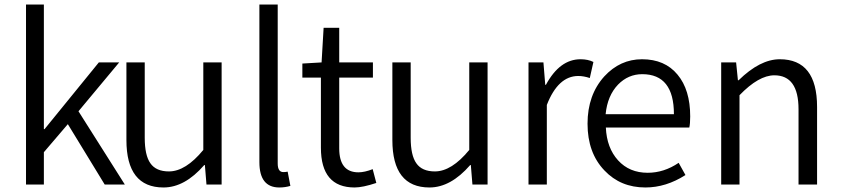

<svg xmlns="http://www.w3.org/2000/svg" viewBox="-20 -816 3719 849"><path d="M95 -796H174V-245H177L417 -540H507L327 -324L532 0H443L280 -267L174 -143V0H95Z M539 -197V-540H620V-207Q620 -129 645 -94Q670 -58 727 -58Q801 -58 879 -153V-540H960V0H893L886 -86H883Q797 13 703 13Q539 13 539 -197Z M1127 -99V-796H1208V-93Q1208 -55 1233 -55Q1242 -55 1252 -57L1264 6Q1241 13 1215 13Q1127 13 1127 -99Z M1399 -163V-473H1317V-535L1402 -540L1411 -693H1480V-540H1629V-473H1480V-160Q1480 -54 1565 -54Q1592 -54 1628 -68L1644 -7Q1584 13 1548 13Q1399 13 1399 -163Z M1715 -197V-540H1796V-207Q1796 -129 1821 -94Q1846 -58 1903 -58Q1977 -58 2055 -153V-540H2136V0H2069L2062 -86H2059Q1973 13 1879 13Q1715 13 1715 -197Z M2317 -540H2383L2391 -441H2394Q2455 -554 2547 -554Q2580 -554 2604 -542L2588 -471Q2561 -480 2537 -480Q2448 -480 2398 -352V0H2317Z M2653 -62Q2578 -140 2578 -269Q2578 -396 2652 -478Q2722 -554 2819 -554Q2920 -554 2976 -486Q3032 -419 3032 -301Q3032 -269 3028 -252H2659Q2663 -162 2713 -107Q2763 -52 2844 -52Q2916 -52 2981 -96L3011 -42Q2925 13 2834 13Q2724 13 2653 -62ZM2960 -311Q2960 -488 2820 -488Q2758 -488 2713 -442Q2666 -393 2658 -311Z M3169 -540H3235L3243 -461H3246Q3341 -554 3428 -554Q3593 -554 3593 -343V0H3511V-333Q3511 -483 3404 -483Q3335 -483 3250 -395V0H3169Z"/></svg>

Font: KaiGen Gothic SC Normal
Style: Regular
Weight: 300
Designer: Ryoko NISHIZUKA Ë•øÂ°öÊ∂ºÂ≠ê (kana & ideographs); Paul D. Hunt (Latin, Greek & Cyrillic); Wenlong ZHANG Âº†ÊñáÈæô (bopom
Version: Version 1.001 October 10, 2014